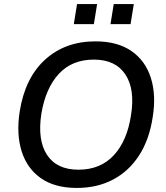

<svg xmlns="http://www.w3.org/2000/svg" viewBox="-20 -918 819 947"><path d="M60 0ZM60 0ZM359 9Q251 9 182.5 -38.5Q114 -86 87 -171Q60 -256 77 -367Q103 -533 202 -623.5Q301 -714 451 -714Q559 -714 628 -666.5Q697 -619 724 -534Q751 -449 733 -339Q716 -228 665.5 -150.5Q615 -73 537 -32Q459 9 359 9ZM367 -81Q475 -81 541 -152Q607 -223 626 -349Q647 -477 598.5 -550.5Q550 -624 443 -624Q335 -624 270 -553.5Q205 -483 184 -357Q164 -227 212 -154Q260 -81 367 -81ZM525 -799 541 -898H640L624 -799ZM344 -799 360 -898H459L443 -799Z"/></svg>

Font: Winston Medium
Style: Italic
Weight: 500
Italic angle: -9°
Designer: Original fonts by Vernon Adams / Changes by Cristiano Sobral
Foundry: Original fonts by Vernon Adams / Changes by Cristiano Sobral
Version: Version 2.503;July 17, 2020;FontCreator 13.0.0.2655 64-bit